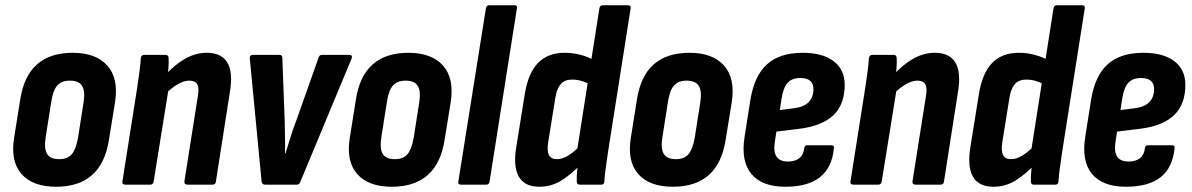

<svg xmlns="http://www.w3.org/2000/svg" viewBox="-20 -703 4540 731"><path d="M194 8Q104 8 61.5 -41Q19 -90 34 -180L57 -324Q71 -414 121 -458Q171 -502 257 -502Q345 -502 388.5 -453.5Q432 -405 418 -314L395 -172Q381 -81 330.5 -36.5Q280 8 194 8ZM205 -97Q237 -97 253 -115.5Q269 -134 277 -178L298 -312Q305 -356 292.5 -376Q280 -396 246 -396Q215 -396 198.5 -378Q182 -360 175 -315L154 -181Q147 -138 159 -117.5Q171 -97 205 -97Z M694 0Q681 0 682 -12L733 -335Q739 -368 731 -382Q723 -396 701 -396Q681 -396 658 -383Q635 -370 608 -344L606 -414Q645 -457 685 -479.5Q725 -502 767 -502Q823 -502 845.5 -465Q868 -428 855 -351L802 -12Q801 0 789 0ZM457 0Q444 0 446 -12L502 -367Q507 -401 511 -430.5Q515 -460 516 -481Q518 -494 529 -494H610Q622 -494 622 -481Q623 -465 621 -441Q619 -417 616 -398L622 -366L565 -12Q563 0 552 0Z M989 0Q978 0 976 -12L931 -481Q930 -494 943 -494H1044Q1056 -494 1055 -481L1064 -240Q1064 -210 1065 -181Q1066 -152 1065 -119H1067Q1077 -151 1086 -180.5Q1095 -210 1107 -241L1192 -481Q1195 -494 1205 -494H1310Q1323 -494 1319 -481L1124 -12Q1120 0 1111 0Z M1472 8Q1382 8 1339.5 -41Q1297 -90 1312 -180L1335 -324Q1349 -414 1399 -458Q1449 -502 1535 -502Q1623 -502 1666.5 -453.5Q1710 -405 1696 -314L1673 -172Q1659 -81 1608.5 -36.5Q1558 8 1472 8ZM1483 -97Q1515 -97 1531 -115.5Q1547 -134 1555 -178L1576 -312Q1583 -356 1570.5 -376Q1558 -396 1524 -396Q1493 -396 1476.5 -378Q1460 -360 1453 -315L1432 -181Q1425 -138 1437 -117.5Q1449 -97 1483 -97Z M1735 0Q1723 0 1725 -12L1830 -671Q1832 -683 1842 -683H1938Q1951 -683 1948 -671L1844 -12Q1842 0 1832 0Z M2033 8Q1977 8 1955 -31Q1933 -70 1946 -146L1978 -345Q1991 -425 2028.5 -463.5Q2066 -502 2130 -502Q2161 -502 2191 -494Q2221 -486 2245 -472L2230 -379Q2195 -400 2158 -400Q2131 -400 2116 -384Q2101 -368 2095 -335L2067 -161Q2062 -128 2070 -112.5Q2078 -97 2100 -97Q2121 -97 2143 -110.5Q2165 -124 2192 -151L2195 -81Q2155 -39 2117 -15.5Q2079 8 2033 8ZM2187 0Q2176 0 2176 -12Q2175 -30 2177.5 -53Q2180 -76 2182 -94L2177 -129L2262 -671Q2264 -683 2275 -683H2371Q2383 -683 2381 -671L2295 -125Q2290 -90 2286 -61.5Q2282 -33 2281 -13Q2281 0 2269 0Z M2542 8Q2452 8 2409.5 -41Q2367 -90 2382 -180L2405 -324Q2419 -414 2469 -458Q2519 -502 2605 -502Q2693 -502 2736.5 -453.5Q2780 -405 2766 -314L2743 -172Q2729 -81 2678.5 -36.5Q2628 8 2542 8ZM2553 -97Q2585 -97 2601 -115.5Q2617 -134 2625 -178L2646 -312Q2653 -356 2640.5 -376Q2628 -396 2594 -396Q2563 -396 2546.5 -378Q2530 -360 2523 -315L2502 -181Q2495 -138 2507 -117.5Q2519 -97 2553 -97Z M2970 8Q2881 8 2840.5 -41Q2800 -90 2815 -183L2837 -323Q2852 -415 2900.5 -458.5Q2949 -502 3036 -502Q3112 -502 3154 -470Q3196 -438 3196 -380Q3196 -306 3153.5 -265Q3111 -224 3026 -213L2936 -202L2930 -163Q2924 -125 2936.5 -106.5Q2949 -88 2980 -88Q3007 -88 3023 -100.5Q3039 -113 3042 -139Q3043 -150 3054 -150H3144Q3157 -150 3155 -139Q3148 -65 3102 -28.5Q3056 8 2970 8ZM2949 -284 3004 -291Q3042 -296 3059.5 -315Q3077 -334 3077 -363Q3077 -385 3064.5 -395.5Q3052 -406 3027 -406Q2996 -406 2979.5 -388.5Q2963 -371 2956 -330Z M3466 0Q3453 0 3454 -12L3505 -335Q3511 -368 3503 -382Q3495 -396 3473 -396Q3453 -396 3430 -383Q3407 -370 3380 -344L3378 -414Q3417 -457 3457 -479.5Q3497 -502 3539 -502Q3595 -502 3617.5 -465Q3640 -428 3627 -351L3574 -12Q3573 0 3561 0ZM3229 0Q3216 0 3218 -12L3274 -367Q3279 -401 3283 -430.5Q3287 -460 3288 -481Q3290 -494 3301 -494H3382Q3394 -494 3394 -481Q3395 -465 3393 -441Q3391 -417 3388 -398L3394 -366L3337 -12Q3335 0 3324 0Z M3762 8Q3706 8 3684 -31Q3662 -70 3675 -146L3707 -345Q3720 -425 3757.5 -463.5Q3795 -502 3859 -502Q3890 -502 3920 -494Q3950 -486 3974 -472L3959 -379Q3924 -400 3887 -400Q3860 -400 3845 -384Q3830 -368 3824 -335L3796 -161Q3791 -128 3799 -112.5Q3807 -97 3829 -97Q3850 -97 3872 -110.5Q3894 -124 3921 -151L3924 -81Q3884 -39 3846 -15.5Q3808 8 3762 8ZM3916 0Q3905 0 3905 -12Q3904 -30 3906.5 -53Q3909 -76 3911 -94L3906 -129L3991 -671Q3993 -683 4004 -683H4100Q4112 -683 4110 -671L4024 -125Q4019 -90 4015 -61.5Q4011 -33 4010 -13Q4010 0 3998 0Z M4267 8Q4178 8 4137.5 -41Q4097 -90 4112 -183L4134 -323Q4149 -415 4197.5 -458.5Q4246 -502 4333 -502Q4409 -502 4451 -470Q4493 -438 4493 -380Q4493 -306 4450.5 -265Q4408 -224 4323 -213L4233 -202L4227 -163Q4221 -125 4233.5 -106.5Q4246 -88 4277 -88Q4304 -88 4320 -100.5Q4336 -113 4339 -139Q4340 -150 4351 -150H4441Q4454 -150 4452 -139Q4445 -65 4399 -28.5Q4353 8 4267 8ZM4246 -284 4301 -291Q4339 -296 4356.5 -315Q4374 -334 4374 -363Q4374 -385 4361.5 -395.5Q4349 -406 4324 -406Q4293 -406 4276.5 -388.5Q4260 -371 4253 -330Z"/></svg>

Font: Sofia Sans Condensed ExtraBold
Style: Italic
Weight: 800
Italic angle: -9°
Version: Version 4.100